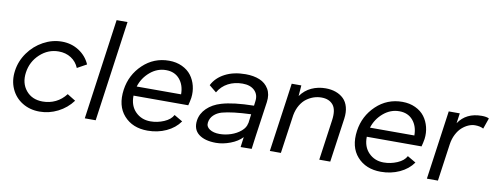

<svg xmlns="http://www.w3.org/2000/svg" viewBox="-61 -1046 3555 1371"><g transform="rotate(10 1716.0 -360.0)"><path d="M40 -248Q49.8 -319.8 93 -380.4Q136.2 -440.9 200.7 -476.1Q265.1 -511.2 335 -511.2Q403.8 -511.2 458.5 -476.1Q513.2 -440.9 539.1 -381.8L471.2 -344.2Q453.1 -388.2 414.3 -413.1Q375.5 -438 324.2 -438Q247.6 -438 189 -383.8Q130.4 -329.6 119.1 -250Q107.9 -170.9 151.4 -118.4Q194.8 -65.9 272 -65.9Q322.3 -65.9 365.5 -86.9Q408.7 -107.9 439.9 -148.9L500 -111.8Q458 -55.2 394.8 -23.2Q331.5 8.8 262.2 8.8Q191.9 8.8 137.2 -24.9Q82.5 -58.6 56.2 -117.7Q29.8 -176.8 40 -248Z M691.9 -730H771L668.9 0H589.8Z M1045.4 8.8Q936.5 8.8 874 -61.3Q811.5 -131.3 828.1 -250Q843.8 -359.4 922.9 -434.6Q1002 -509.8 1112.3 -509.8Q1165 -509.8 1207 -490Q1249 -470.2 1273.7 -437.5Q1298.3 -404.8 1308.8 -362.8Q1319.3 -320.8 1313.5 -275.9Q1308.6 -246.1 1301.3 -220.2H904.3Q902.8 -147 946 -103.5Q989.3 -60.1 1054.2 -60.1Q1104.5 -60.1 1152.1 -80.3Q1199.7 -100.6 1217.3 -134.8L1278.3 -99.1Q1242.7 -48.3 1180.9 -19.8Q1119.1 8.8 1045.4 8.8ZM915.5 -288.1H1237.3Q1237.3 -355 1201.2 -397.5Q1165 -439.9 1102.5 -439.9Q1038.6 -439.9 987.1 -396.2Q935.5 -352.5 915.5 -288.1Z M1667 -509.8Q1725.6 -509.8 1768.8 -491.9Q1812 -474.1 1835 -435.1Q1857.9 -396 1850.1 -339.8L1814.9 -94.2Q1812.5 -75.7 1807.6 -40.5Q1802.7 -5.4 1801.3 7.8L1721.2 8.8Q1724.1 -16.1 1731 -64.9Q1699.2 -30.8 1645.5 -10.5Q1591.8 9.8 1542 9.8Q1460.9 9.8 1416.7 -24.4Q1372.6 -58.6 1381.3 -124Q1388.7 -175.3 1428.5 -214.1Q1468.3 -252.9 1530.3 -271Q1615.2 -296.4 1764.2 -298.8L1768.1 -330.1Q1775.4 -379.4 1744.6 -409.7Q1713.9 -439.9 1657.2 -439.9Q1599.1 -439.9 1553 -415.8Q1506.8 -391.6 1480 -345.2L1427.2 -388.2Q1455.6 -444.8 1518.1 -477.3Q1580.6 -509.8 1667 -509.8ZM1460.9 -124Q1456.5 -93.3 1484.1 -75.2Q1511.7 -57.1 1556.2 -57.1Q1597.2 -57.1 1638.4 -70.8Q1679.7 -84.5 1710.2 -110.6Q1740.7 -136.7 1745.1 -168L1746.1 -167L1754.9 -234.9Q1617.2 -229.5 1545.9 -210Q1511.7 -200.2 1488.5 -178Q1465.3 -155.8 1460.9 -124Z M2247.1 -509.8Q2288.1 -509.8 2321 -498Q2354 -486.3 2377.7 -463.4Q2401.4 -440.4 2411.4 -403.6Q2421.4 -366.7 2415 -319.8L2369.6 0H2290L2331.1 -292Q2342.3 -370.1 2313.7 -405Q2285.2 -439.9 2229 -439.9Q2201.2 -439.9 2174.6 -431.2Q2147.9 -422.4 2122.8 -404.5Q2097.7 -386.7 2078.6 -354.7Q2059.6 -322.8 2051.8 -280.8L2011.7 0H1931.6L1985.8 -382.8L2002 -500H2071.8L2065.9 -421.9Q2098.1 -466.8 2145.3 -488.3Q2192.4 -509.8 2247.1 -509.8Z M2736.8 8.8Q2627.9 8.8 2565.4 -61.3Q2502.9 -131.3 2519.5 -250Q2535.2 -359.4 2614.3 -434.6Q2693.4 -509.8 2803.7 -509.8Q2856.4 -509.8 2898.4 -490Q2940.4 -470.2 2965.1 -437.5Q2989.7 -404.8 3000.2 -362.8Q3010.7 -320.8 3004.9 -275.9Q3000 -246.1 2992.7 -220.2H2595.7Q2594.2 -147 2637.5 -103.5Q2680.7 -60.1 2745.6 -60.1Q2795.9 -60.1 2843.5 -80.3Q2891.1 -100.6 2908.7 -134.8L2969.7 -99.1Q2934.1 -48.3 2872.3 -19.8Q2810.5 8.8 2736.8 8.8ZM2606.9 -288.1H2928.7Q2928.7 -355 2892.6 -397.5Q2856.4 -439.9 2793.9 -439.9Q2730 -439.9 2678.5 -396.2Q2627 -352.5 2606.9 -288.1Z M3378.4 -509.8Q3414.1 -509.8 3431.6 -500L3404.3 -421.9Q3380.4 -435.1 3343.8 -435.1Q3320.3 -435.1 3296.1 -424.8Q3272 -414.6 3249.8 -394.8Q3227.5 -375 3210.9 -342.5Q3194.3 -310.1 3188.5 -270L3150.4 0H3070.3L3140.6 -500H3220.7L3210.4 -426.8Q3266.1 -509.8 3378.4 -509.8Z"/></g></svg>

Font: Human Sans
Style: Italic
Weight: 400
Italic angle: -8°
Designer: Tim Radville
Foundry: Continuum
Version: Version 1.000;FEAKit 1.0